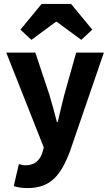

<svg xmlns="http://www.w3.org/2000/svg" viewBox="-20 -764 561 978"><path d="M120 194C237 194 290 130 337 5L509 -496H368L308 -283C296 -236 285 -189 274 -142H270C257 -191 245 -238 231 -283L160 -496H12L203 -13L196 13C183 52 158 78 109 78C98 78 85 74 76 72L50 184C70 190 90 194 120 194ZM84 -613 140 -561 265 -653H269L394 -561L450 -613L342 -744H192Z"/></svg>

Font: Giro Sans Regular
Style: Bold
Weight: 700
Designer: Paul D. Hunt
Foundry: Adobe Systems Incorporated
Version: Version 1.000;PS 1.0;hotconv 1.0.88;makeotf.lib2.5.647800